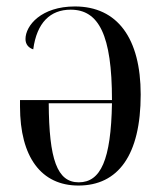

<svg xmlns="http://www.w3.org/2000/svg" viewBox="-20 -565 502 595"><path d="M223 10C346 10 416 -84 416 -272C416 -446 344 -545 212 -545C108 -545 59 -486 59 -444C59 -428 68 -417 83 -412C94 -495 136 -535 199 -535C286 -535 327 -457 327 -255H42V-235C42 -78 108 10 223 10ZM224 0C157 0 132 -71 131 -245H327C324 -69 292 0 224 0Z"/></svg>

Font: Noto Serif Display Condensed
Style: Regular
Weight: 400
Width: 3
Designer: Monotype Design Team
Foundry: Monotype Imaging Inc.
Version: Version 2.009